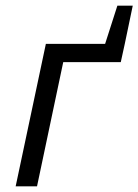

<svg xmlns="http://www.w3.org/2000/svg" viewBox="-20 -654 486 674"><path d="M202 -436 110 0H35L141 -500H349L392 -634H446L418 -500L404 -436Z"/></svg>

Font: PT Sans
Style: Italic
Weight: 400
Italic angle: -12°
Designer: A.Korolkova, O.Umpeleva, V.Yefimov
Foundry: ParaType Ltd
Version: Version 2.003W OFL